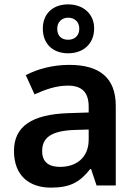

<svg xmlns="http://www.w3.org/2000/svg" viewBox="-20 -849 628 879"><path d="M292 -605C360 -605 411 -647 411 -719C411 -787 359 -829 292 -829C223 -829 176 -787 176 -718C176 -647 223 -605 292 -605ZM292 -667C260 -667 242 -686 242 -718C242 -749 264 -768 292 -768C321 -768 343 -749 343 -718C343 -686 322 -667 292 -667ZM297 -552C222 -552 151 -533 98 -505L138 -417C187 -439 237 -457 291 -457C351 -457 386 -430 386 -361V-334L292 -331C125 -325 44 -270 44 -158C44 -43 116 10 213 10C303 10 346 -16 393 -75H397L422 0H510V-364C510 -492 437 -552 297 -552ZM320 -254 386 -256V-210C386 -127 329 -85 255 -85C206 -85 173 -105 173 -157C173 -215 209 -250 320 -254Z"/></svg>

Font: Noto Sans Tai Tham SemiBold
Style: Regular
Weight: 600
Designer: Monotype Design Team 2013. Revised by David WIlliams 2020
Foundry: Monotype Imaging Inc.
Version: Version 2.002